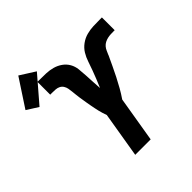

<svg xmlns="http://www.w3.org/2000/svg" viewBox="-323 -1007 1169 1169"><g transform="rotate(-45 261.0 -422.5)"><path d="M177 0 226 -294Q221 -307 217 -320.5Q213 -334 209.5 -347.5Q206 -361 203.5 -375Q201 -389 198 -403Q195 -417 193 -431Q191 -445 188.5 -459Q186 -473 184 -487.5Q182 -502 180.5 -516Q179 -530 177.5 -544.5Q176 -559 173.5 -572.5Q171 -586 163.5 -598Q156 -610 143.5 -616.5Q131 -623 116 -624Q101 -625 87 -625Q85 -625 83.5 -625Q82 -625 80 -625H76Q74 -625 72.5 -625Q71 -625 70 -625V-735Q74 -735 78 -735Q82 -735 86 -735Q115 -735 144 -734Q173 -733 200 -725.5Q227 -718 249.5 -702Q272 -686 285.5 -662.5Q299 -639 302 -610.5Q305 -582 306.5 -553.5Q308 -525 309.5 -496.5Q311 -468 313 -440V-439Q313 -439 313 -439Q313 -439 313 -439Q325 -466 335.5 -493Q346 -520 356.5 -547.5Q367 -575 376 -603Q385 -631 400.5 -656.5Q416 -682 441 -700Q466 -718 494.5 -725.5Q523 -733 551 -734Q579 -735 607 -735Q612 -735 616 -735Q620 -735 625 -735V-625Q623 -625 621 -625Q619 -625 617 -625Q604 -625 591 -624.5Q578 -624 564.5 -621Q551 -618 538.5 -611.5Q526 -605 517 -594.5Q508 -584 502.5 -571Q497 -558 491 -545V-544Q476 -512 461 -480Q446 -448 430 -416.5Q414 -385 396.5 -354Q379 -323 359 -294L310 0ZM-29 -618 -103 -665 15 -845 113 -783Z"/></g></svg>

Font: Iosevka Curly XBdExObl
Style: Regular
Weight: 800
Width: 7
Italic angle: -9°
Monospace: yes
Designer: Belleve Invis
Foundry: Belleve Invis
Version: Version 11.1.0; ttfautohint (v1.8.3)